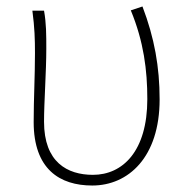

<svg xmlns="http://www.w3.org/2000/svg" viewBox="-20 -560 582 593"><path d="M265 13C376 13 473 -74 473 -253C473 -353 457 -443 420 -540L384 -528C424 -431 435 -343 435 -254C435 -93 359 -20 267 -20C188 -20 116 -59 116 -184C116 -245 123 -338 123 -409C123 -453 123 -488 116 -527H80C87 -474 88 -439 88 -396C88 -324 84 -255 84 -183C84 -38 164 13 265 13Z"/></svg>

Font: SSpoqa Han Sans Neo Thin
Style: Regular
Weight: 100
Designer: [Spoqa Han Sans Neo] Dong-huui Kim  Younghwa Kang  Yujin Lee  [Noto Sans] Ryoko NISHIZUKA  (kana & ideographs); Paul D. 
Foundry: Spoqa (http://www.spoqa-han-sans.com)
Version: Version 1.000